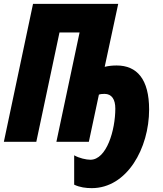

<svg xmlns="http://www.w3.org/2000/svg" viewBox="-25 -734 845 994"><path d="M450 240C633 240 747 33 747 -167C747 -324 684 -395 579 -395C558 -395 537 -393 517 -388L587 -714H146L-5 0H163L283 -566H387L267 0H435L487 -244C494 -247 505 -248 516 -248C554 -248 572 -219 572 -172C572 -60 527 93 443 93C422 93 385 85 359 70V222C388 236 420 240 450 240Z"/></svg>

Font: Noto Sans UI Condensed Black
Style: Italic
Weight: 900
Width: 3
Italic angle: -192°
Designer: Monotype Design Team
Foundry: Monotype Imaging Inc.
Version: Version 1.901